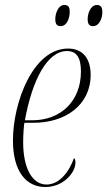

<svg xmlns="http://www.w3.org/2000/svg" viewBox="-20 -741 431 771"><path d="M354 -636C378 -636 391 -667 391 -692C391 -715 382 -721 369 -721C343 -721 332 -685 332 -665C332 -641 341 -636 354 -636ZM224 -636C248 -636 260 -667 260 -694C260 -715 252 -721 238 -721C213 -721 202 -685 202 -665C202 -641 211 -636 224 -636ZM162 10C235 10 283 -48 283 -88C283 -100 280 -104 277 -106C257 -49 217 0 167 0C108 0 73 -68 73 -170C73 -201 76 -240 78 -248H116C242 -248 344 -319 344 -440C344 -507 312 -546 253 -546C113 -546 32 -330 32 -177C32 -54 84 10 162 10ZM110 -258H80C109 -418 169 -536 249 -536C286 -536 305 -512 305 -454C305 -334 223 -258 110 -258Z"/></svg>

Font: Noto Serif Display ExtraCondensed ExtraLight
Style: Italic
Weight: 200
Width: 2
Italic angle: -12°
Designer: Monotype Design Team
Foundry: Monotype Imaging Inc.
Version: Version 2.009